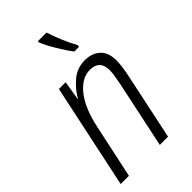

<svg xmlns="http://www.w3.org/2000/svg" viewBox="-232 -844 923 923"><g transform="rotate(-45 229.0 -382.5)"><path d="M14 1H70L128 -270Q150 -376 195.5 -434Q241 -492 297 -492Q364 -492 364 -423Q364 -405 360 -383.5Q356 -362 352 -339L280 1H336L407 -335Q412 -358 416 -384.5Q420 -411 420 -431Q421 -486 391.5 -514Q362 -542 313 -542Q260 -542 221 -509Q182 -476 159 -435H157L173 -532H127ZM307 -607H339L340 -618Q303 -684 277 -766H218V-757Q231 -725 258 -680Q285 -635 307 -607Z"/></g></svg>

Font: Noto Sans Display SemiCondensed Light
Style: Italic
Weight: 300
Width: 4
Italic angle: -12°
Designer: Monotype Design Team
Foundry: Monotype Imaging Inc.
Version: Version 1.900